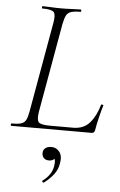

<svg xmlns="http://www.w3.org/2000/svg" viewBox="-60 -666 614 984"><g transform="rotate(5 247.0 -174.5)"><path d="M12 0Q9 0 9 -6Q9 -12 12 -12Q44 -12 61 -17Q78 -22 86 -37Q94 -52 99 -81L181 -544Q189 -587 177.5 -600Q166 -613 118 -613Q116 -613 116 -619Q116 -625 118 -625Q138 -625 162.5 -623.5Q187 -622 215 -622Q244 -622 270.5 -623.5Q297 -625 316 -625Q318 -625 318 -619Q318 -613 316 -613Q284 -613 266.5 -607.5Q249 -602 241.5 -587Q234 -572 228 -543L147 -85Q140 -43 151 -30.5Q162 -18 209 -18H329Q383 -18 414 -54Q445 -90 461 -147Q461 -150 467.5 -149Q474 -148 473 -145Q465 -119 456 -82.5Q447 -46 442 -15Q439 0 426 0ZM204 275Q200 277 196.5 272.5Q193 268 197 265Q220 248 233 228Q246 208 249 186Q254 158 246 146.5Q238 135 227 132L254 125Q255 143 245 151.5Q235 160 220 160Q203 160 193.5 150.5Q184 141 184 125Q184 108 196 99Q208 90 227 90Q253 90 269 111.5Q285 133 277 173Q272 203 252.5 228Q233 253 204 275Z"/></g></svg>

Font: Cormorant Infant Light
Style: Italic
Weight: 300
Italic angle: -10°
Designer: Christian Thalmann (Catharsis Fonts)
Foundry: Catharsis Fonts
Version: Version 4.001